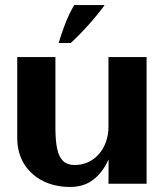

<svg xmlns="http://www.w3.org/2000/svg" viewBox="-20 -732 658 765"><path d="M259.2 12.9Q199 12.9 151.4 -10.8Q103.8 -34.6 76.2 -78.6Q48.7 -122.7 48.7 -183.3V-504.7H200.8V-222.5Q200.8 -171.3 207.9 -138.5Q215.1 -105.7 231.8 -90.1Q248.5 -74.6 276.7 -74.6Q308.1 -74.6 333 -86.7Q357.9 -98.8 375.7 -119.9Q393.4 -141.1 402.8 -168.5Q412.2 -195.9 412.2 -226.5V-504.7H564.1V0H412.2L413.6 -265.8L439.5 -171.7Q424.8 -116.3 401.4 -74.7Q377.9 -33.1 343.1 -10.1Q308.3 12.9 259.2 12.9ZM213.7 -560.6Q224.8 -597.3 235 -624.8Q245.2 -652.3 255.3 -673.5Q265.4 -694.7 275.6 -711.9H397.1Q385.3 -695.4 364.8 -670.3Q344.3 -645.2 317.9 -616.6Q291.5 -588 261.9 -560.6Z"/></svg>

Font: Russolo 10pt ExtraLight
Style: Regular
Weight: 200
Designer: Micah Stupak-Hahn
Version: Version 1.000